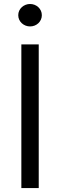

<svg xmlns="http://www.w3.org/2000/svg" viewBox="-20 -952 304 972"><path d="M88.1 -727.3H176.1V0H88.1ZM72.4 -875Q72.4 -887.4 77.2 -897.7Q82 -908 90.4 -915.7Q98.7 -923.3 109.6 -927.6Q120.4 -931.8 132.1 -931.8Q144.2 -931.8 155 -927.6Q165.8 -923.3 174 -915.7Q182.2 -908 187 -897.7Q191.8 -887.4 191.8 -875Q191.8 -862.9 187 -852.5Q182.2 -842 174 -834.3Q165.8 -826.7 155 -822.4Q144.2 -818.2 132.1 -818.2Q120.4 -818.2 109.6 -822.4Q98.7 -826.7 90.4 -834.3Q82 -842 77.2 -852.5Q72.4 -862.9 72.4 -875Z"/></svg>

Font: Inter P
Style: Regular
Weight: 400
Designer: Rasmus Andersson
Foundry: rsms
Version: Version 3.018;git-588b23468